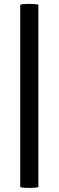

<svg xmlns="http://www.w3.org/2000/svg" viewBox="-20 -798 294 963"><path d="M81.5 -774.5Q91.5 -777 104.2 -777.8Q117 -778.5 126.5 -778.5Q137.5 -778.5 149.5 -777.8Q161.5 -777 172.5 -774.5V140.5Q161.5 143 149.5 143.8Q137.5 144.5 126.5 144.5Q117 144.5 104.2 143.8Q91.5 143 81.5 140.5Z"/></svg>

Font: Signika Negative SC
Style: Regular
Weight: 400
Designer: Anna Giedryś
Foundry: Anna Giedryś
Version: Version 2.000; ttfautohint (v1.8.3) -l 8 -r 50 -G 200 -x 9 -